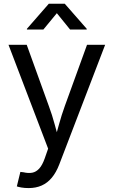

<svg xmlns="http://www.w3.org/2000/svg" viewBox="-20 -775 594 1003"><path d="M67.9 198.7 86.4 123 103 125Q127.9 130.9 148.2 127.2Q168.5 123.5 184.8 105.7Q201.2 87.9 213.9 51.8L231.4 1.5L24.4 -541H119.6L234.9 -221.7Q252.9 -173.3 265.6 -125.5Q278.3 -77.6 292 -32.7H261.7Q275.4 -77.6 288.3 -125.5Q301.3 -173.3 318.8 -221.7L434.6 -541H529.3L289.6 84Q273.4 126 250.7 153.3Q228 180.7 197.8 194.1Q167.5 207.5 129.9 207.5Q108.4 207.5 92 204.6Q75.7 201.7 67.9 198.7ZM206.5 -620.6H120.6V-624.5L234.9 -755.4H318.4L433.1 -624.5V-620.6H346.2L276.9 -706.1Z"/></svg>

Font: Inter 17pt
Style: Regular
Weight: 400
Version: Version 4.001;git-66647c0bb